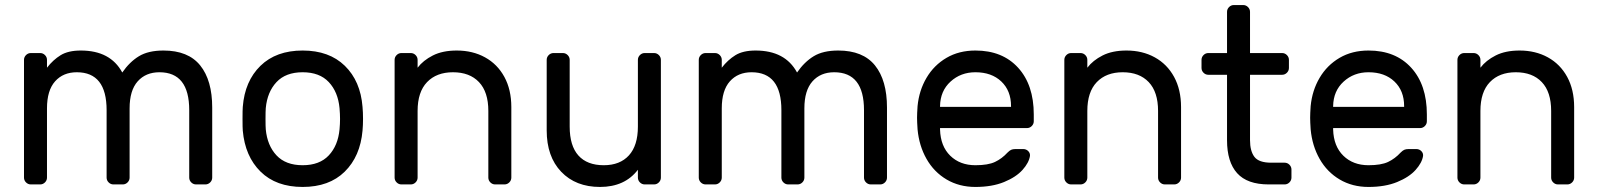

<svg xmlns="http://www.w3.org/2000/svg" viewBox="-20 -730 6321 760"><path d="M300 -530Q417 -530 464 -443Q493 -485 530 -507.5Q567 -530 627 -530Q725 -530 772.5 -471Q820 -412 820 -304V-27Q820 -16 812 -8Q804 0 793 0H756Q745 0 737 -8Q729 -16 729 -27V-294Q729 -444 611 -444Q557 -444 525 -408Q493 -372 493 -301V-27Q493 -16 485 -8Q477 0 466 0H429Q418 0 410 -8Q402 -16 402 -27V-294Q402 -444 284 -444Q230 -444 198 -408Q166 -372 166 -301V-27Q166 -16 158 -8Q150 0 139 0H102Q91 0 83 -8Q75 -16 75 -27V-493Q75 -504 83 -512Q91 -520 102 -520H139Q150 -520 158 -512Q166 -504 166 -493V-462Q190 -493 220 -511.5Q250 -530 300 -530Z M1417 -259Q1417 -235 1415 -213Q1406 -111 1344.5 -50.5Q1283 10 1178 10Q1073 10 1011.5 -50.5Q950 -111 941 -213Q940 -224 940 -259Q940 -296 941 -307Q949 -409 1011 -469.5Q1073 -530 1178 -530Q1283 -530 1345 -469.5Q1407 -409 1415 -307Q1417 -285 1417 -259ZM1178 -444Q1111 -444 1074.5 -405Q1038 -366 1032 -302Q1031 -290 1031 -259Q1031 -229 1032 -218Q1038 -154 1074.5 -115Q1111 -76 1178 -76Q1245 -76 1281.5 -115Q1318 -154 1324 -218Q1326 -240 1326 -259Q1326 -278 1324 -302Q1318 -366 1281.5 -405Q1245 -444 1178 -444Z M1977 0H1940Q1929 0 1921 -8Q1913 -16 1913 -27V-291Q1913 -366 1876 -405Q1839 -444 1773 -444Q1708 -444 1670.5 -405Q1633 -366 1633 -291V-27Q1633 -16 1625 -8Q1617 0 1606 0H1569Q1558 0 1550 -8Q1542 -16 1542 -27V-493Q1542 -504 1550 -512Q1558 -520 1569 -520H1606Q1617 -520 1625 -512Q1633 -504 1633 -493V-462Q1655 -491 1693.5 -510.5Q1732 -530 1788 -530Q1851 -530 1900 -503Q1949 -476 1976.5 -425.5Q2004 -375 2004 -306V-27Q2004 -16 1996 -8Q1988 0 1977 0Z M2171 -520H2208Q2219 -520 2227 -512Q2235 -504 2235 -493V-229Q2235 -153 2269.5 -114.5Q2304 -76 2370 -76Q2434 -76 2469.5 -115Q2505 -154 2505 -229V-493Q2505 -504 2513 -512Q2521 -520 2532 -520H2569Q2580 -520 2588 -512Q2596 -504 2596 -493V-27Q2596 -16 2588 -8Q2580 0 2569 0H2532Q2521 0 2513 -8Q2505 -16 2505 -27V-58Q2453 10 2355 10Q2259 10 2201.5 -50Q2144 -110 2144 -214V-493Q2144 -504 2152 -512Q2160 -520 2171 -520Z M2971 -530Q3088 -530 3135 -443Q3164 -485 3201 -507.5Q3238 -530 3298 -530Q3396 -530 3443.5 -471Q3491 -412 3491 -304V-27Q3491 -16 3483 -8Q3475 0 3464 0H3427Q3416 0 3408 -8Q3400 -16 3400 -27V-294Q3400 -444 3282 -444Q3228 -444 3196 -408Q3164 -372 3164 -301V-27Q3164 -16 3156 -8Q3148 0 3137 0H3100Q3089 0 3081 -8Q3073 -16 3073 -27V-294Q3073 -444 2955 -444Q2901 -444 2869 -408Q2837 -372 2837 -301V-27Q2837 -16 2829 -8Q2821 0 2810 0H2773Q2762 0 2754 -8Q2746 -16 2746 -27V-493Q2746 -504 2754 -512Q2762 -520 2773 -520H2810Q2821 -520 2829 -512Q2837 -504 2837 -493V-462Q2861 -493 2891 -511.5Q2921 -530 2971 -530Z M4072 -277V-250Q4072 -239 4064 -231Q4056 -223 4045 -223H3701V-217Q3703 -151 3741.5 -113.5Q3780 -76 3841 -76Q3891 -76 3918.5 -89Q3946 -102 3968 -126Q3976 -134 3982.5 -137Q3989 -140 4000 -140H4030Q4042 -140 4050 -132Q4058 -124 4057 -113Q4053 -86 4027.5 -57.5Q4002 -29 3954.5 -9.5Q3907 10 3841 10Q3777 10 3727 -19.5Q3677 -49 3647.5 -101Q3618 -153 3612 -218Q3610 -248 3610 -264Q3610 -280 3612 -310Q3618 -372 3647.5 -422Q3677 -472 3726.5 -501Q3776 -530 3841 -530Q3948 -530 4010 -462Q4072 -394 4072 -277ZM3982 -307V-310Q3982 -371 3943.5 -407.5Q3905 -444 3841 -444Q3783 -444 3742.5 -407Q3702 -370 3701 -310V-307Z M4628 0H4591Q4580 0 4572 -8Q4564 -16 4564 -27V-291Q4564 -366 4527 -405Q4490 -444 4424 -444Q4359 -444 4321.5 -405Q4284 -366 4284 -291V-27Q4284 -16 4276 -8Q4268 0 4257 0H4220Q4209 0 4201 -8Q4193 -16 4193 -27V-493Q4193 -504 4201 -512Q4209 -520 4220 -520H4257Q4268 -520 4276 -512Q4284 -504 4284 -493V-462Q4306 -491 4344.5 -510.5Q4383 -530 4439 -530Q4502 -530 4551 -503Q4600 -476 4627.5 -425.5Q4655 -375 4655 -306V-27Q4655 -16 4647 -8Q4639 0 4628 0Z M5012 -86H5065Q5076 -86 5084 -78Q5092 -70 5092 -59V-27Q5092 -16 5084 -8Q5076 0 5065 0H5002Q4917 0 4877 -44.5Q4837 -89 4837 -175V-434H4763Q4752 -434 4744 -442Q4736 -450 4736 -461V-493Q4736 -504 4744 -512Q4752 -520 4763 -520H4837V-683Q4837 -694 4845 -702Q4853 -710 4864 -710H4901Q4912 -710 4920 -702Q4928 -694 4928 -683V-520H5055Q5066 -520 5074 -512Q5082 -504 5082 -493V-461Q5082 -450 5074 -442Q5066 -434 5055 -434H4928V-175Q4928 -132 4945.5 -109Q4963 -86 5012 -86Z M5628 -277V-250Q5628 -239 5620 -231Q5612 -223 5601 -223H5257V-217Q5259 -151 5297.5 -113.5Q5336 -76 5397 -76Q5447 -76 5474.5 -89Q5502 -102 5524 -126Q5532 -134 5538.5 -137Q5545 -140 5556 -140H5586Q5598 -140 5606 -132Q5614 -124 5613 -113Q5609 -86 5583.5 -57.5Q5558 -29 5510.5 -9.5Q5463 10 5397 10Q5333 10 5283 -19.5Q5233 -49 5203.5 -101Q5174 -153 5168 -218Q5166 -248 5166 -264Q5166 -280 5168 -310Q5174 -372 5203.5 -422Q5233 -472 5282.5 -501Q5332 -530 5397 -530Q5504 -530 5566 -462Q5628 -394 5628 -277ZM5538 -307V-310Q5538 -371 5499.5 -407.5Q5461 -444 5397 -444Q5339 -444 5298.5 -407Q5258 -370 5257 -310V-307Z M6184 0H6147Q6136 0 6128 -8Q6120 -16 6120 -27V-291Q6120 -366 6083 -405Q6046 -444 5980 -444Q5915 -444 5877.5 -405Q5840 -366 5840 -291V-27Q5840 -16 5832 -8Q5824 0 5813 0H5776Q5765 0 5757 -8Q5749 -16 5749 -27V-493Q5749 -504 5757 -512Q5765 -520 5776 -520H5813Q5824 -520 5832 -512Q5840 -504 5840 -493V-462Q5862 -491 5900.5 -510.5Q5939 -530 5995 -530Q6058 -530 6107 -503Q6156 -476 6183.5 -425.5Q6211 -375 6211 -306V-27Q6211 -16 6203 -8Q6195 0 6184 0Z"/></svg>

Font: Rubik
Style: Regular
Weight: 400
Designer: Hubert & Fischer
Foundry: Hubert & Fischer
Version: Version 1.100